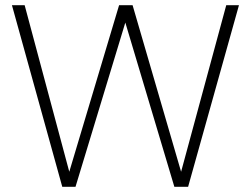

<svg xmlns="http://www.w3.org/2000/svg" viewBox="-20 -720 967 740"><path d="M220 0 26 -700H75L247 -58L439 -700H491L678 -58L852 -700H901L705 0H652L463 -633L271 0Z"/></svg>

Font: DM Sans 18pt ExtraLight
Style: Regular
Weight: 250
Designer: Colophon Foundry, Jonny Pinhorn
Foundry: Colophon Foundry
Version: Version 4.004;gftools[0.9.30]